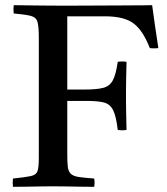

<svg xmlns="http://www.w3.org/2000/svg" viewBox="-20 -721 647 742"><path d="M30 1Q28 -14 30 -31Q78 -36 99 -40.5Q120 -45 125 -60Q130 -75 130 -111V-576Q130 -618 125 -636Q120 -654 99.5 -659.5Q79 -665 33 -669Q31 -684 33 -701Q57 -701 73.5 -700.5Q90 -700 108 -700Q126 -700 153.5 -699.5Q181 -699 227 -699Q284 -699 343 -699.5Q402 -700 452.5 -700Q503 -700 534.5 -700.5Q566 -701 568 -701Q573 -663 579 -622Q585 -581 592 -535Q584 -534 575.5 -534Q567 -534 559 -535Q533 -602 498 -629Q462 -658 385 -658H240V-375H306Q354 -375 379 -381.5Q404 -388 416 -410.5Q428 -433 435 -482Q453 -485 469 -482Q468 -440 467.5 -415.5Q467 -391 467 -377Q467 -363 467 -351Q467 -340 467 -326Q467 -312 467.5 -287Q468 -262 469 -219Q454 -216 435 -219Q429 -272 417 -295.5Q405 -319 381.5 -325Q358 -331 315 -331H240V-124Q240 -93 242 -76Q244 -59 254 -49Q264 -40 284.5 -37Q305 -34 344 -31Q347 -15 344 1Q323 1 293 0.5Q263 0 233.5 -0.5Q204 -1 184 -1Q165 -1 137 -0.5Q109 0 80.5 0.5Q52 1 30 1Z"/></svg>

Font: Tiro Devanagari Hindi
Style: Regular
Weight: 400
Designer: Devanagari: John Hudson & Fiona Ross. Latin: John Hudson.
Foundry: Tiro Typeworks Ltd.
Version: Version 1.52